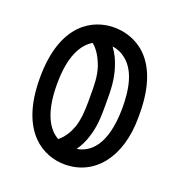

<svg xmlns="http://www.w3.org/2000/svg" viewBox="-112 -676 727 780"><g transform="rotate(20 252.0 -286.0)"><path d="M37 -286C37 -47 165 10 251 10C381 10 468 -100 468 -271V-272C468 -273 468 -282 468 -292C466 -530 338 -582 251 -582C165 -582 37 -526 37 -286ZM308 -433C300 -459 288 -484 271 -507C299 -503 313 -493 318 -490C382 -450 394 -362 394 -284C394 -284 394 -283 394 -283C392 -120 330 -75 276 -66C290 -86 301 -108 308 -131C324 -178 325 -224 325 -265V-270V-277V-287C325 -332 325 -381 308 -433ZM190 -493C214 -473 230 -445 242 -411C255 -373 255 -332 255 -287V-277C255 -273 255 -269 255 -265C255 -225 253 -188 242 -153C232 -125 217 -98 192 -78C150 -101 111 -158 111 -286C111 -411 148 -468 190 -493Z"/></g></svg>

Font: LS
Style: RegularAlt
Weight: 500
Designer: BSozoo
Foundry: BSozoo
Version: Version 001.000